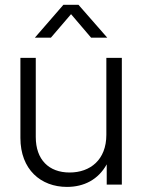

<svg xmlns="http://www.w3.org/2000/svg" viewBox="-20 -751 579 781"><path d="M252.4 9.3C321.3 9.3 379.4 -20 414.1 -82.5V0H475.6V-515.6H412.6V-202.6C412.6 -101.1 347.2 -49.3 263.2 -49.3C178.7 -49.3 125.5 -101.6 125.5 -193.8V-515.6H63V-189.9C63 -61.5 146 9.3 252.4 9.3ZM187 -597.7 269 -693.4 350.6 -597.7H416V-598.1L299.3 -731.4H237.8L122.1 -598.1V-597.7Z"/></svg>

Font: Raveo Display Display Light
Style: Regular
Weight: 300
Designer: Jakub Foglar, Rasmus Andersson (Inter)
Foundry: Jakubfoglar.com
Version: Version 1.100;Glyphs 3.2.3 (3260)